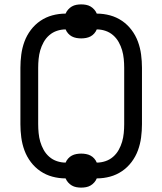

<svg xmlns="http://www.w3.org/2000/svg" viewBox="-20 -805 740 875"><path d="M350 50Q339 50 328 48Q317 46 307.5 40.5Q298 35 290.5 26.5Q283 18 279 8Q248 8 218.5 0Q189 -8 164 -25Q139 -42 120.5 -66.5Q102 -91 91.5 -119.5Q81 -148 77 -178.5Q73 -209 73 -239V-496Q73 -526 77 -556.5Q81 -587 91.5 -615.5Q102 -644 120.5 -668.5Q139 -693 164 -710Q189 -727 218.5 -735Q248 -743 279 -743Q283 -753 290.5 -761.5Q298 -770 307.5 -775.5Q317 -781 328 -783Q339 -785 350 -785Q361 -785 372 -783Q383 -781 392.5 -775.5Q402 -770 409.5 -761.5Q417 -753 421 -743Q452 -743 481.5 -735Q511 -727 536 -710Q561 -693 579.5 -668.5Q598 -644 608.5 -615.5Q619 -587 623 -556.5Q627 -526 627 -496V-239Q627 -209 623 -178.5Q619 -148 608.5 -119.5Q598 -91 579.5 -66.5Q561 -42 536 -25Q511 -8 481.5 0Q452 8 421 8Q417 18 409.5 26.5Q402 35 392.5 40.5Q383 46 372 48Q361 50 350 50ZM279 -64Q283 -74 290.5 -82.5Q298 -91 307.5 -96Q317 -101 328 -103Q339 -105 350 -105Q361 -105 372 -103Q383 -101 392.5 -96Q402 -91 409.5 -82.5Q417 -74 421 -64Q441 -64 460.5 -70.5Q480 -77 495.5 -90.5Q511 -104 521 -122Q531 -140 536.5 -159Q542 -178 544 -198.5Q546 -219 546 -239V-496Q546 -516 544 -536.5Q542 -557 536.5 -576Q531 -595 521 -613Q511 -631 495.5 -644.5Q480 -658 460.5 -664.5Q441 -671 421 -671Q417 -661 409.5 -652.5Q402 -644 392.5 -639Q383 -634 372 -632Q361 -630 350 -630Q339 -630 328 -632Q317 -634 307.5 -639Q298 -644 290.5 -652.5Q283 -661 279 -671Q259 -671 239.5 -664.5Q220 -658 204.5 -644.5Q189 -631 179 -613Q169 -595 163.5 -576Q158 -557 156 -536.5Q154 -516 154 -496V-239Q154 -219 156 -198.5Q158 -178 163.5 -159Q169 -140 179 -122Q189 -104 204.5 -90.5Q220 -77 239.5 -70.5Q259 -64 279 -64Z"/></svg>

Font: Iosevka Etoile
Style: Regular
Weight: 400
Designer: Belleve Invis
Foundry: Belleve Invis
Version: Version 33.2.4